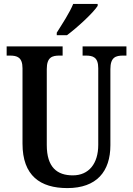

<svg xmlns="http://www.w3.org/2000/svg" viewBox="-20 -951 679 981"><path d="M270 -784V-771H322C376 -811 457 -886 479 -921V-931H354C336 -886 298 -829 270 -784ZM324 10C474 10 544 -75 544 -209V-598C544 -659 572 -667 609 -667H626V-714H402V-667H418C455 -667 482 -659 482 -602V-211C482 -115 434 -55 352 -55C272 -55 219 -96 219 -210V-598C219 -659 247 -667 284 -667H300V-714H14V-667H30C67 -667 95 -659 95 -602V-217C95 -53 186 10 324 10Z"/></svg>

Font: Noto Serif Myanmar Condensed SemiBold
Style: Regular
Weight: 600
Width: 3
Designer: Ben Mitchell and the Monotype Design Team
Foundry: Monotype Imaging Inc.
Version: Version 2.106